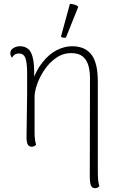

<svg xmlns="http://www.w3.org/2000/svg" viewBox="-20 -756 611 1005"><path d="M478 229Q466 229 460 221.5Q454 214 452 200Q450 186 450 167L451 -336Q452 -378 443.5 -410Q435 -442 413.5 -460Q392 -478 353 -478Q309 -478 273 -452.5Q237 -427 212 -389.5Q187 -352 174 -314Q161 -276 161 -250V-64Q161 -38 163.5 -23Q166 -8 169 1Q165 6 159.5 9Q154 12 146 12Q129 12 123.5 -3.5Q118 -19 119 -47L122 -266Q122 -329 122 -376.5Q122 -424 113.5 -450Q105 -476 79 -476Q65 -476 56 -469.5Q47 -463 43 -454Q39 -458 36.5 -464Q34 -470 34 -477Q34 -495 50 -504.5Q66 -514 85 -514Q112 -514 130 -497.5Q148 -481 155 -437Q162 -393 157 -312L144 -318Q168 -387 203 -430.5Q238 -474 278 -494Q318 -514 357 -514Q387 -514 411.5 -505Q436 -496 454.5 -475Q473 -454 482.5 -418Q492 -382 492 -327V131Q492 148 492.5 164.5Q493 181 495 195.5Q497 210 500 218Q499 221 492.5 225Q486 229 478 229ZM325 -559Q320 -558 311 -559Q302 -560 299 -564L346 -736Q359 -735 370 -732Q381 -729 390 -721Z"/></svg>

Font: Arima ExtraLight
Style: Regular
Weight: 250
Designer: Joana Correia and Natanael Gama
Foundry: NDISCOVER
Version: Version 1.101;gftools[0.9.23]